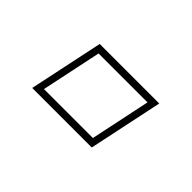

<svg xmlns="http://www.w3.org/2000/svg" viewBox="-39 -546 358 358"><g transform="rotate(45 139.5 -367.5)"><path d="M45.5 -294 76.5 -441H233.5L202.5 -294ZM62.5 -308H191.5L216.5 -427H87.5Z"/></g></svg>

Font: Tourney Thin
Style: Italic
Weight: 100
Italic angle: -12°
Designer: Tyler Finck
Foundry: Etcetera Type Co
Version: Version 1.015